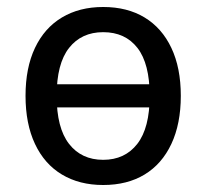

<svg xmlns="http://www.w3.org/2000/svg" viewBox="-20 -520 590 549"><path d="M275 9Q207 9 157 -21Q107 -51 80 -108.5Q53 -166 53 -246Q53 -326 80 -383Q107 -440 157 -470Q207 -500 275 -500Q344 -500 393.5 -470Q443 -440 470 -383Q497 -326 497 -246Q497 -166 470 -108.5Q443 -51 393.5 -21Q344 9 275 9ZM275 -63Q337 -63 372.5 -108.5Q408 -154 408 -246Q408 -338 373 -383Q338 -428 275 -428Q213 -428 177.5 -383Q142 -338 142 -246Q142 -154 177.5 -108.5Q213 -63 275 -63ZM110 -213V-279H440V-213Z"/></svg>

Font: Nunito Sans 10pt SemiCondensed Medium
Style: Regular
Weight: 500
Width: 4
Designer: Vernon Adams
Foundry: Vernon Adams
Version: Version 3.101;gftools[0.9.27]